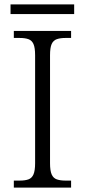

<svg xmlns="http://www.w3.org/2000/svg" viewBox="-20 -855 388 875"><path d="M43 0V-32H70Q94 -32 109.5 -37.5Q125 -43 132.5 -60Q140 -77 140 -111V-603Q140 -638 132.5 -654.5Q125 -671 109.5 -676.5Q94 -682 70 -682H43V-714H304V-682H278Q255 -682 239 -676.5Q223 -671 215.5 -654.5Q208 -638 208 -603V-111Q208 -77 215.5 -60Q223 -43 239 -37.5Q255 -32 278 -32H304V0ZM28 -791V-835H318V-791Z"/></svg>

Font: Noto Serif Thai Light
Style: Regular
Weight: 300
Version: Version 2.001